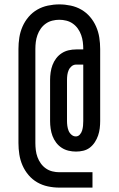

<svg xmlns="http://www.w3.org/2000/svg" viewBox="-20 -777 540 874"><path d="M401 77H250Q224 77 198 71.5Q172 66 149.5 53Q127 40 110 20Q93 0 82.5 -24Q72 -48 68 -74Q64 -100 64 -126V-554Q64 -580 68 -606Q72 -632 82.5 -656Q93 -680 110 -700Q127 -720 149.5 -733Q172 -746 198 -751.5Q224 -757 250 -757Q276 -757 302 -751.5Q328 -746 350.5 -733Q373 -720 390 -700Q407 -680 417.5 -656Q428 -632 432 -606Q436 -580 436 -554V-226Q436 -209 434 -192.5Q432 -176 426.5 -160Q421 -144 411.5 -129.5Q402 -115 389 -105Q376 -95 359.5 -91Q343 -87 326 -87Q309 -87 292 -91Q275 -95 260.5 -104.5Q246 -114 235.5 -128Q225 -142 219 -158Q213 -174 210.5 -191.5Q208 -209 208 -226V-413Q208 -430 210.5 -447.5Q213 -465 219 -481Q225 -497 235.5 -511Q246 -525 260.5 -534.5Q275 -544 292 -548Q309 -552 327 -552H359V-554Q359 -570 357 -586Q355 -602 349.5 -617.5Q344 -633 334.5 -646.5Q325 -660 311.5 -669.5Q298 -679 282 -683Q266 -687 250 -687Q234 -687 218 -683Q202 -679 188.5 -669.5Q175 -660 165.5 -646.5Q156 -633 150.5 -617.5Q145 -602 143 -586Q141 -570 141 -554V-126Q141 -110 143 -93.5Q145 -77 150.5 -62Q156 -47 165.5 -33.5Q175 -20 188.5 -10.5Q202 -1 218 3Q234 7 250 7H401ZM325 -156Q336 -156 343.5 -164.5Q351 -173 354 -183.5Q357 -194 358 -204.5Q359 -215 359 -226V-483H327Q315 -483 306 -475.5Q297 -468 292.5 -457.5Q288 -447 286.5 -436Q285 -425 285 -413V-226Q285 -215 286.5 -204Q288 -193 292 -182.5Q296 -172 305 -164Q314 -156 325 -156Z"/></svg>

Font: Iosevka NFM
Style: Regular
Weight: 400
Monospace: yes
Designer: Belleve Invis
Foundry: Belleve Invis
Version: Version 29.0.4; ttfautohint (v1.8.4);Nerd Fonts 3.3.0